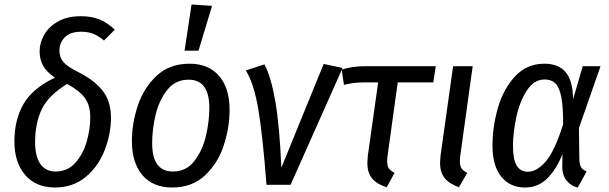

<svg xmlns="http://www.w3.org/2000/svg" viewBox="-20 -821 2705 853"><path d="M490 -689 442 -641Q417 -662 394 -671Q371 -680 341 -680Q292 -680 268 -655.5Q244 -631 244 -597Q244 -566 261.5 -545.5Q279 -525 329 -500Q402 -463 437.5 -416Q473 -369 473 -298Q473 -227 445.5 -155Q418 -83 361.5 -35.5Q305 12 224 12Q140 12 92 -43.5Q44 -99 44 -192Q44 -289 84.5 -359Q125 -429 224 -476Q187 -501 171.5 -529Q156 -557 156 -593Q156 -630 176 -666Q196 -702 237.5 -725.5Q279 -749 339 -749Q388 -749 423.5 -734Q459 -719 490 -689ZM136 -189Q136 -127 159 -93Q182 -59 227 -59Q279 -59 313.5 -96.5Q348 -134 364.5 -189.5Q381 -245 381 -300Q381 -352 357.5 -385Q334 -418 278 -448Q195 -397 165.5 -335.5Q136 -274 136 -189Z M566 -194Q566 -272 592 -351Q618 -430 675.5 -484Q733 -538 822 -538Q907 -538 953.5 -483.5Q1000 -429 1000 -333Q1000 -256 974.5 -176.5Q949 -97 891.5 -42.5Q834 12 745 12Q659 12 612.5 -43Q566 -98 566 -194ZM910 -342Q910 -467 818 -467Q759 -467 723 -421.5Q687 -376 671.5 -311.5Q656 -247 656 -185Q656 -59 748 -59Q807 -59 843 -105Q879 -151 894.5 -216Q910 -281 910 -342ZM922 -795 862 -596H800L831 -801Z M1230 -76 1418 -537 1502 -519 1271 0H1164Q1147 -221 1127.5 -336Q1108 -451 1072 -508L1155 -535Q1185 -477 1203.5 -369Q1222 -261 1230 -76Z M1702 -130Q1700 -120 1700 -103Q1700 -84 1707.5 -73Q1715 -62 1733 -53L1698 11Q1652 -4 1632 -29.5Q1612 -55 1612 -97Q1612 -106 1614 -128L1660 -455H1597Q1551 -455 1508 -444L1498 -511Q1540 -527 1606 -527H1916L1905 -455H1747Z M2025 -130Q2023 -120 2023 -103Q2023 -84 2030.5 -73Q2038 -62 2056 -53L2019 11Q1975 -5 1955 -30.5Q1935 -56 1935 -97Q1935 -106 1937 -128L1993 -527H2080Z M2526 -380 2569 -527H2648L2552 -252L2554 -110Q2555 -89 2561.5 -78Q2568 -67 2586 -59L2547 12Q2517 6 2497 -19Q2477 -44 2478 -84L2479 -136Q2450 -66 2410 -27Q2370 12 2312 12Q2246 12 2207 -36Q2168 -84 2168 -174Q2168 -258 2192 -341.5Q2216 -425 2268 -481.5Q2320 -538 2399 -538Q2461 -538 2493 -500.5Q2525 -463 2526 -380ZM2259 -173Q2259 -113 2275.5 -85.5Q2292 -58 2325 -58Q2365 -58 2404.5 -103.5Q2444 -149 2482 -269Q2482 -347 2473.5 -390.5Q2465 -434 2447 -451Q2429 -468 2400 -468Q2352 -468 2320 -418Q2288 -368 2273.5 -299Q2259 -230 2259 -173Z"/></svg>

Font: Fira Sans Condensed
Style: Italic
Weight: 400
Width: 3
Italic angle: -8°
Designer: bBox Type GmbH & Carrois Corporate GbR & Edenspiekermann AG
Foundry: bBox Type GmbH & Carrois Corporate GbR & Edenspiekermann AG
Version: Version 4.301